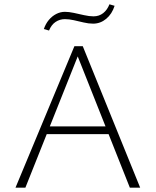

<svg xmlns="http://www.w3.org/2000/svg" viewBox="-20 -873 724 893"><path d="M584 0 333 -632H350L98 0H52L326 -658H365L632 0ZM172 -249 185 -285H489L507 -249ZM208 -731 184 -738Q192 -762 207 -780Q222 -798 241.5 -808Q261 -818 282 -818Q300 -818 323.5 -813Q347 -808 371 -802.5Q395 -797 415 -797Q441 -797 460 -812Q479 -827 489 -853L513 -846Q501 -808 474 -785.5Q447 -763 413 -763Q392 -763 369 -768.5Q346 -774 323.5 -779Q301 -784 282 -784Q258 -784 238.5 -771Q219 -758 208 -731Z"/></svg>

Font: Ysabeau SC ExtraLight
Style: Regular
Weight: 250
Designer: Christian Thalmann (Catharsis Fonts)
Version: Version 2.001;gftools[0.9.30]; featfreeze: smcp